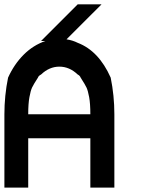

<svg xmlns="http://www.w3.org/2000/svg" viewBox="-20 -853 707 873"><path d="M390.8 0V-224.2H108.3V0H0V-333.3Q0 -418.3 16.7 -500Q44.2 -560.8 87.5 -604.2Q130.8 -647.5 186.7 -666.7H166.7L333.3 -833.3H441.7Q305.8 -696.7 282.5 -674.2Q310 -670 333.3 -658.3Q429.2 -621.7 483.3 -500Q500 -418.3 500 -333.3V0ZM108.3 -333.3H390.8Q390.8 -381.7 385.4 -411.2Q380 -440.8 373.3 -455Q366.7 -469.2 346.7 -500Q343.3 -509.2 333.3 -514.2Q295.8 -550 250 -550Q204.2 -550 166.7 -514.2Q155 -508.3 152.5 -500Q132.5 -469.2 125.8 -455Q119.2 -440.8 113.8 -411.2Q108.3 -381.7 108.3 -333.3Z"/></svg>

Font: 0xA000-Mono
Style: Mono-Bold
Weight: 700
Version: Version 0.1